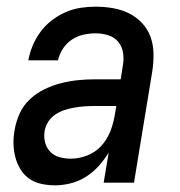

<svg xmlns="http://www.w3.org/2000/svg" viewBox="-20 -548 540 576"><path d="M145 8Q124 8 103.5 3.5Q83 -1 67.5 -12Q52 -23 41.5 -40Q31 -57 26 -76.5Q21 -96 20.5 -116.5Q20 -137 24 -159Q28 -183 39 -207.5Q50 -232 70 -250.5Q90 -269 114 -280.5Q138 -292 163.5 -298.5Q189 -305 214 -307.5Q239 -310 264 -310H342L348 -348Q352 -368 349.5 -387.5Q347 -407 335.5 -421.5Q324 -436 305.5 -442Q287 -448 267 -448Q249 -448 230.5 -444Q212 -440 195.5 -429Q179 -418 168.5 -401.5Q158 -385 154 -367H65Q69 -389 78 -411Q87 -433 101.5 -452.5Q116 -472 135.5 -487Q155 -502 177 -511.5Q199 -521 221.5 -524.5Q244 -528 267 -528Q293 -528 319 -523.5Q345 -519 367 -508Q389 -497 406 -479Q423 -461 431.5 -437.5Q440 -414 440.5 -387.5Q441 -361 437 -335L382 0H291L306 -90Q293 -69 276 -50Q259 -31 237.5 -17.5Q216 -4 192 2Q168 8 145 8ZM193 -72Q217 -72 241.5 -81.5Q266 -91 283.5 -110Q301 -129 310.5 -153Q320 -177 324 -201L329 -230H264Q249 -230 234.5 -229Q220 -228 205 -225.5Q190 -223 175.5 -218.5Q161 -214 147.5 -205.5Q134 -197 125.5 -184Q117 -171 114 -156Q111 -138 115 -121.5Q119 -105 130.5 -93Q142 -81 158.5 -76.5Q175 -72 193 -72Z"/></svg>

Font: Iosevka SS04 Medium
Style: Italic
Weight: 500
Italic angle: -9°
Monospace: yes
Designer: Belleve Invis
Foundry: Belleve Invis
Version: Version 19.0.0; ttfautohint (v1.8.4)